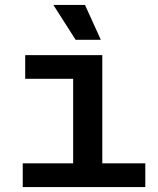

<svg xmlns="http://www.w3.org/2000/svg" viewBox="-20 -757 640 777"><path d="M72 0V-96H276V-438H82V-534H394V-96H568V0ZM286 -596 196 -737H324L388 -596Z"/></svg>

Font: Geist Mono SemiBold
Style: Regular
Weight: 600
Monospace: yes
Designer: Basement.studio, Andrés Briganti, Mateo Zaragoza
Foundry: Basement.studio, Vercel, Andrés Briganti, Guido Ferreyra, Mateo Zaragoza
Version: Version 1.500; ttfautohint (v1.8.4.7-5d5b)